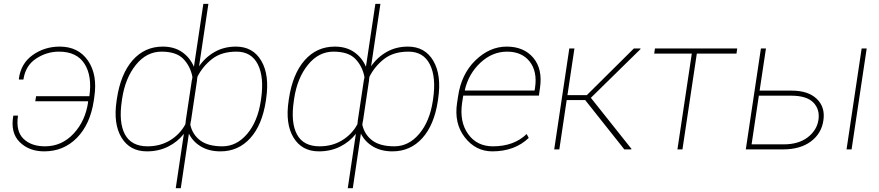

<svg xmlns="http://www.w3.org/2000/svg" viewBox="-20 -782 4600 1005"><path d="M288.6 -511.7Q224.1 -511.7 168.7 -475.1Q113.3 -438.5 102.5 -365.7H79.6L78.6 -368.7Q88.9 -449.7 151.1 -493.9Q213.4 -538.1 292.5 -538.1Q390.1 -538.1 440.7 -464.4Q491.2 -390.6 473.6 -274.4L470.7 -253.9Q452.1 -131.3 382.6 -60.5Q313 10.3 211.4 10.3Q132.3 10.3 83.3 -38.1Q34.2 -86.4 49.3 -174.3L50.3 -176.8H74.2Q62 -95.2 102.8 -55.7Q143.6 -16.1 215.3 -16.1Q303.7 -16.1 365.7 -83Q427.7 -149.9 441.4 -249L439.9 -252H164.6L168.9 -278.3H447.8Q462.9 -384.3 422.4 -448Q381.8 -511.7 288.6 -511.7Z M1345.2 -254.4 1346.7 -264.6Q1363.3 -378.4 1329.6 -445.1Q1295.9 -511.7 1217.8 -511.7Q1139.6 -511.7 1090.6 -473.6Q1041.5 -435.5 1013.7 -380.9L1011.2 -365.7Q1011.2 -365.2 1011.7 -363.8L979.5 -148.4Q979 -147.5 978.5 -146L976.1 -128.9Q987.8 -77.1 1028.6 -46.6Q1069.3 -16.1 1144 -16.1Q1218.8 -16.1 1273.9 -81.3Q1329.1 -146.5 1345.2 -254.4ZM752.4 -16.1Q818.8 -16.1 870.4 -47.6Q921.9 -79.1 950.2 -131.3L952.1 -146V-148.9L984.4 -363.8Q984.9 -365.2 985.4 -365.7L987.3 -378.9Q976.6 -435.1 939.9 -473.4Q903.3 -511.7 825.2 -511.7Q747.1 -511.7 691.2 -442.4Q635.3 -373 619.1 -264.6L617.7 -254.4Q600.6 -141.1 634 -78.6Q667.5 -16.1 752.4 -16.1ZM832 -538.1Q891.1 -538.1 932.6 -509.8Q974.1 -481.4 995.1 -432.6L1044.4 -761.7H1070.8L1022 -435.1Q1055.2 -482.9 1104.2 -510.5Q1153.3 -538.1 1214.8 -538.1Q1304.2 -538.1 1347.9 -463.4Q1391.6 -388.7 1373 -264.6L1371.6 -254.4Q1352.5 -127.9 1290 -58.8Q1227.5 10.3 1133.8 10.3Q1074.7 10.3 1032.2 -14.9Q989.7 -40 968.8 -82.5L926.3 203.1H899.9L942.4 -81.5Q909.2 -39.1 859.6 -14.4Q810.1 10.3 749 10.3Q659.7 10.3 616 -61.8Q572.3 -133.8 590.3 -254.4L591.8 -264.6Q611.3 -395 674.3 -466.6Q737.3 -538.1 832 -538.1Z M2245.6 -254.4 2247.1 -264.6Q2263.7 -378.4 2230 -445.1Q2196.3 -511.7 2118.2 -511.7Q2040 -511.7 1991 -473.6Q1941.9 -435.5 1914.1 -380.9L1911.6 -365.7Q1911.6 -365.2 1912.1 -363.8L1879.9 -148.4Q1879.4 -147.5 1878.9 -146L1876.5 -128.9Q1888.2 -77.1 1929 -46.6Q1969.7 -16.1 2044.4 -16.1Q2119.1 -16.1 2174.3 -81.3Q2229.5 -146.5 2245.6 -254.4ZM1652.8 -16.1Q1719.2 -16.1 1770.8 -47.6Q1822.3 -79.1 1850.6 -131.3L1852.5 -146V-148.9L1884.8 -363.8Q1885.3 -365.2 1885.7 -365.7L1887.7 -378.9Q1877 -435.1 1840.3 -473.4Q1803.7 -511.7 1725.6 -511.7Q1647.5 -511.7 1591.6 -442.4Q1535.6 -373 1519.5 -264.6L1518.1 -254.4Q1501 -141.1 1534.4 -78.6Q1567.9 -16.1 1652.8 -16.1ZM1732.4 -538.1Q1791.5 -538.1 1833 -509.8Q1874.5 -481.4 1895.5 -432.6L1944.8 -761.7H1971.2L1922.4 -435.1Q1955.6 -482.9 2004.6 -510.5Q2053.7 -538.1 2115.2 -538.1Q2204.6 -538.1 2248.3 -463.4Q2292 -388.7 2273.4 -264.6L2272 -254.4Q2252.9 -127.9 2190.4 -58.8Q2127.9 10.3 2034.2 10.3Q1975.1 10.3 1932.6 -14.9Q1890.1 -40 1869.1 -82.5L1826.7 203.1H1800.3L1842.8 -81.5Q1809.6 -39.1 1760 -14.4Q1710.4 10.3 1649.4 10.3Q1560.1 10.3 1516.4 -61.8Q1472.7 -133.8 1490.7 -254.4L1492.2 -264.6Q1511.7 -395 1574.7 -466.6Q1637.7 -538.1 1732.4 -538.1Z M2413.1 -311 2414.1 -308.1H2778.3L2780.8 -324.2Q2793 -408.2 2752.4 -460Q2711.4 -511.7 2634.3 -511.7Q2557.1 -511.7 2495.1 -454.1Q2433.1 -396.5 2413.1 -311ZM2772 -479Q2820.8 -419.9 2806.6 -322.3L2800.8 -281.7H2404.8L2398.9 -244.1Q2384.3 -145 2430.2 -80.6Q2476.1 -16.1 2560.1 -16.1Q2670.4 -16.1 2736.8 -80.6L2747.6 -60.1Q2674.3 10.3 2556.2 10.3Q2469.2 9.8 2412.6 -63.5Q2356 -136.7 2372.6 -244.1L2377.4 -275.4Q2394 -393.6 2468.3 -465.8Q2542.5 -538.1 2632.3 -538.1Q2722.2 -538.1 2772 -479Z M3043 -258.3H2946.3L2907.7 0H2880.9L2960 -528.3H2986.8L2950.2 -284.2H3051.8L3297.9 -528.3H3332L3333 -525.4L3072.8 -270L3285.6 -2.4L3284.2 0H3248Z M3835 -501.5H3627.4L3552.2 0H3525.9L3601.1 -501.5H3404.3L3408.2 -528.3H3838.9Z M4437.5 0H4411.1L4490.2 -528.3H4516.6ZM4082.5 -26.4Q4160.2 -26.4 4208.3 -63.5Q4256.3 -100.6 4264.2 -155.3Q4272 -210 4237.1 -245.6Q4202.1 -281.2 4120.6 -281.2H3952.1L3914.1 -26.4ZM4125 -307.6Q4210.4 -307.6 4255.4 -264.4Q4300.3 -221.2 4290 -151.9Q4279.8 -82.5 4224.1 -41.3Q4168.5 0 4078.6 0H3883.8L3962.9 -528.3H3989.3L3956.1 -307.6Z"/></svg>

Font: Roboto-ThinItalic
Style: Italic
Weight: 250
Italic angle: -12°
Designer: Google
Version: Version 1.100141; 2013; ttfautohint (v0.94.14-c901) -l 8 -r 